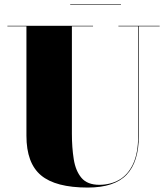

<svg xmlns="http://www.w3.org/2000/svg" viewBox="-20 -872 790 908"><path d="M312 -852.5H552V-850H312ZM15 -750H420V-747.5H320V-240Q320 -174 328.8 -119Q337.5 -64 365.2 -31Q393 2 450 2Q502 2 543.5 -21.5Q585 -45 609.2 -96.2Q633.5 -147.5 633.5 -230V-747.5H540V-750H735V-747.5H636.5V-230Q636.5 -106.5 578.8 -45.8Q521 15 395 15Q243 15 174 -42.8Q105 -100.5 105 -230V-747.5H15Z"/></svg>

Font: Bodoni* 72pt Fatface
Style: Regular
Weight: 900
Version: Version 2.3